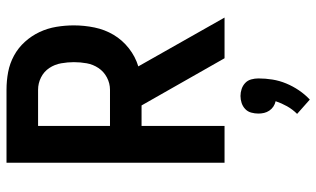

<svg xmlns="http://www.w3.org/2000/svg" viewBox="-211 -499 972 590"><g transform="rotate(-90 275.0 -204.0)"><path d="M70 0V-670H294Q322 -670 348.5 -665Q375 -660 399 -647Q423 -634 441.5 -613.5Q460 -593 471.5 -568.5Q483 -544 487.5 -517Q492 -490 492 -463Q492 -431 485.5 -399.5Q479 -368 463 -341Q447 -314 421.5 -294Q396 -274 366 -265L516 0H391L246 -255H183V0ZM183 -352H294Q314 -352 332 -361.5Q350 -371 361 -387.5Q372 -404 375.5 -423.5Q379 -443 379 -463Q379 -482 375.5 -502Q372 -522 361 -538.5Q350 -555 332 -564Q314 -573 294 -573H183ZM264 262 220 223Q234 209 243.5 192Q253 175 259 157Q250 155 242.5 150Q235 145 230 137.5Q225 130 223 121.5Q221 113 221 104Q221 93 224 82Q227 71 235 63.5Q243 56 253.5 52.5Q264 49 275 49Q286 49 296.5 52.5Q307 56 315 63.5Q323 71 326 82Q329 93 329 104Q329 126 325.5 147.5Q322 169 313.5 189.5Q305 210 292.5 228.5Q280 247 264 262Z"/></g></svg>

Font: Lode Term
Style: Bold
Weight: 700
Monospace: yes
Designer: Belleve Invis
Foundry: Belleve Invis
Version: Version 29.2.0